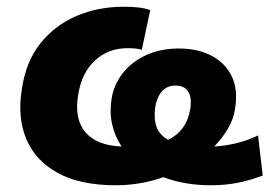

<svg xmlns="http://www.w3.org/2000/svg" viewBox="-20 -539 821 570"><path d="M324 11Q218 11 151.5 -25.5Q85 -62 58 -126.5Q31 -191 45 -275Q57 -357 100.5 -411Q144 -465 208 -492Q272 -519 347 -519Q369 -519 389 -517Q409 -515 426 -509L401 -391Q393 -394 381.5 -395Q370 -396 359 -396Q301 -396 261.5 -359Q222 -322 212 -257Q200 -186 233.5 -146.5Q267 -107 341 -104Q321 -134 313 -169.5Q305 -205 311 -244Q317 -286 343.5 -320.5Q370 -355 413 -375Q456 -395 511 -395Q567 -395 608 -373.5Q649 -352 668 -312.5Q687 -273 678 -217Q674 -187 657.5 -158.5Q641 -130 616 -104Q650 -106 684 -114.5Q718 -123 746 -137L760 -18Q724 -4 686.5 3.5Q649 11 606 11Q528 11 465 -13Q431 -1 395.5 5Q360 11 324 11ZM441 -222Q436 -187 444.5 -163Q453 -139 479 -124Q535 -151 545 -217Q550 -250 538.5 -267.5Q527 -285 501 -285Q476 -285 461 -268Q446 -251 441 -222Z"/></svg>

Font: Mulish Black
Style: Italic
Weight: 900
Italic angle: -9°
Designer: Vernon Adams
Foundry: Vernon Adams
Version: Version 3.603; ttfautohint (v1.8.3)